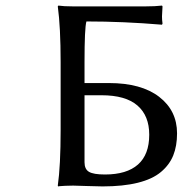

<svg xmlns="http://www.w3.org/2000/svg" viewBox="-20 -668 657 691"><path d="M284.2 -325.2V-84Q284.2 -59.1 300.3 -49.6Q316.4 -40 357.9 -40Q436 -40 476.6 -75.9Q517.1 -111.8 517.1 -183.1Q517.1 -251.5 474.6 -288.3Q432.1 -325.2 345.2 -325.2ZM198.2 -444.8Q198.2 -569.8 188 -645L189.9 -647.9Q209 -645 243.2 -645H502.9Q539.1 -645 563 -647.9L564.9 -645Q563 -616.7 563 -608.9Q563 -596.7 564.9 -583L563 -579.1Q424.3 -590.8 291 -590.8Q284.2 -566.9 284.2 -444.8V-369.1H372.1Q488.3 -369.1 552.7 -319.6Q617.2 -270 617.2 -188Q617.2 -142.6 603.5 -108.6Q589.8 -74.7 559.3 -49.1Q528.8 -23.4 476.1 -10.3Q423.3 2.9 349.1 2.9Q330.1 2.9 293.5 1.5Q256.8 0 243.2 0Q228 0 214.4 0.7Q200.7 1.5 194.8 2L189 2.9L188 0Q198.2 -71.3 198.2 -200.2Z"/></svg>

Font: Linear Smooth
Style: Regular
Weight: 400
Designer: Philipp H. Poll, Flanker
Foundry: Philipp H. Poll, reworked by Flanker
Version: Version 1.061 | FøM Fix